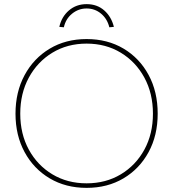

<svg xmlns="http://www.w3.org/2000/svg" viewBox="-20 -899 838 929"><path d="M399 10Q298 10 220.5 -36Q143 -82 99 -163Q55 -244 55 -349Q55 -454 99 -535.5Q143 -617 220.5 -663.5Q298 -710 399 -710Q500 -710 577.5 -664Q655 -618 699 -536.5Q743 -455 743 -349Q743 -244 699 -163Q655 -82 577.5 -36Q500 10 399 10ZM399 -12Q492 -12 564.5 -55.5Q637 -99 678.5 -175Q720 -251 720 -349Q720 -447 678.5 -523.5Q637 -600 564.5 -644Q492 -688 399 -688Q306 -688 233.5 -644Q161 -600 119.5 -523.5Q78 -447 78 -349Q78 -251 119.5 -175Q161 -99 233.5 -55.5Q306 -12 399 -12ZM289 -767 267 -769Q278 -818 313.5 -848.5Q349 -879 399 -879Q450 -879 484.5 -848.5Q519 -818 531 -769L509 -767Q499 -808 469 -833Q439 -858 399 -858Q360 -858 329 -833Q298 -808 289 -767Z"/></svg>

Font: Lexend Thin
Style: Regular
Weight: 100
Designer: Bonnie Shaver-Troup, Thomas Jockin
Foundry: Lexend
Version: Version 1.007; ttfautohint (v1.8.3)